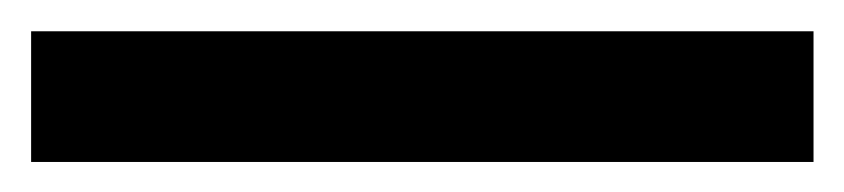

<svg xmlns="http://www.w3.org/2000/svg" viewBox="-23 36 545 124"><path d="M502.4 56.2V140.6H-2.9V56.2Z"/></svg>

Font: Pyidaungsu
Style: Bold
Weight: 700
Designer: Sun Tun
Foundry: MCF
Version: Version 2.005 July 4, 2018; ttfautohint (v1.8.1)